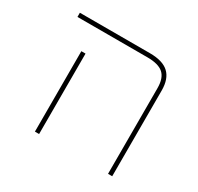

<svg xmlns="http://www.w3.org/2000/svg" viewBox="-118 -658 819 796"><g transform="rotate(30 291.0 -260.0)"><path d="M136 -385H156V-20V0H136V-20ZM386 -500H51V-520H386Q448 -520 477 -493Q506 -466 506 -410V0H486V-410Q486 -458 462.5 -479Q439 -500 386 -500Z"/></g></svg>

Font: M PLUS 1p Thin
Style: Regular
Weight: 250
Version: Version 1.062